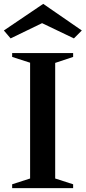

<svg xmlns="http://www.w3.org/2000/svg" viewBox="-64 -975 444 995"><path d="M-1 0V-20L92 -50V-650L-1 -680V-700H315V-680L222 -649V-50L315 -20V0ZM-9 -776 -44 -817 160 -955 360 -817 319 -776 154 -855Z"/></svg>

Font: Wittgenstein SemiBold
Style: Regular
Weight: 600
Designer: Jörg Drees
Foundry: Jörg Drees
Version: Version 1.500